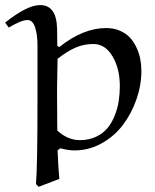

<svg xmlns="http://www.w3.org/2000/svg" viewBox="-77 -490 602 747"><path d="M153.8 206.1 73.2 236.8 63 226.1Q68.8 156.2 68.8 -94.2V-314.9Q68.8 -354.5 59.6 -383.3Q50.3 -412.1 29.8 -412.1Q6.3 -412.1 -43 -382.8L-57.1 -401.9Q27.8 -470.2 79.1 -470.2Q142.6 -470.2 145 -379.9Q146 -349.1 146 -311L153.8 -307.1Q246.6 -380.9 335.9 -380.9Q365.2 -380.9 389.2 -370.6Q413.1 -360.4 428.5 -343.8Q443.8 -327.1 454.1 -304.9Q464.4 -282.7 468.8 -260Q473.1 -237.3 473.1 -213.9Q473.1 -158.7 453.9 -103.5Q434.6 -48.3 401.4 -4.2Q368.2 40 318.6 67.6Q269 95.2 212.9 95.2Q189.5 95.2 157.2 86.9L147 95.2Q149.9 165 153.8 206.1ZM146 18.1Q186.5 55.2 233.9 55.2Q269 55.2 296.4 42.2Q323.7 29.3 340.8 8.8Q357.9 -11.7 369.1 -39.8Q380.4 -67.9 384.8 -96.2Q389.2 -124.5 389.2 -154.8Q389.2 -222.7 360.8 -270.8Q332.5 -318.8 286.1 -318.8Q249.5 -318.8 216.8 -304.7Q184.1 -290.5 147 -261.2Q147 -258.8 146 -205.6Q145 -152.3 145 -146Q145 -129.4 145 -111.3Q145 -93.3 145.3 -77.6Q145.5 -62 145.5 -47.4Q145.5 -32.7 145.5 -21Q145.5 -9.3 145.8 -0.5Q146 8.3 146 13.2Z"/></svg>

Font: Aref Ruqaa
Style: Regular
Weight: 400
Designer: Abdoulla Aref
Version: Version 0.7